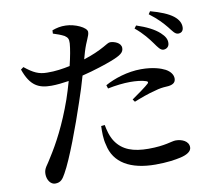

<svg xmlns="http://www.w3.org/2000/svg" viewBox="-88 -892 1176 1041"><g transform="rotate(-10 500.0 -371.0)"><path d="M837 -567C857 -567 870 -580 870 -599C871 -618 862 -636 839 -657C811 -683 768 -704 714 -722L703 -707C747 -671 773 -636 792 -610C809 -586 821 -568 837 -567ZM688 39C751 39 796 32 827 25C862 17 888 2 888 -21C888 -56 850 -71 817 -71C794 -71 758 -52 665 -52C582 -52 523 -72 486 -127C466 -157 458 -193 453 -220L433 -218C432 -187 431 -148 441 -113C461 -12 550 39 688 39ZM626 -330 636 -316C671 -330 716 -347 754 -356C780 -364 799 -366 817 -367C852 -368 870 -379 870 -403C870 -422 858 -442 831 -457C808 -469 765 -484 699 -484C624 -484 549 -459 499 -431L505 -412C549 -421 593 -426 629 -426C659 -426 694 -423 716 -415C725 -412 727 -407 721 -401C709 -389 657 -351 626 -330ZM932 -639C950 -639 961 -650 961 -670C961 -692 951 -712 926 -732C899 -753 857 -770 802 -785L792 -770C841 -733 863 -707 883 -683C903 -658 914 -639 932 -639ZM206 -480C234 -480 270 -484 302 -489C292 -454 282 -421 272 -392C225 -259 174 -165 131 -98C109 -59 90 -47 90 -14C90 19 109 46 134 46C164 46 176 30 192 1C233 -71 296 -242 337 -365C353 -410 368 -460 381 -505C448 -521 518 -545 544 -555C602 -577 619 -591 619 -615C619 -645 580 -657 559 -657C550 -657 537 -648 519 -638C490 -622 453 -605 405 -590L416 -629C434 -689 452 -710 452 -733C452 -758 388 -787 338 -788C310 -789 288 -784 263 -775L262 -757C285 -750 306 -742 323 -733C340 -721 344 -713 343 -689C341 -661 333 -617 321 -568C284 -560 239 -553 195 -554C150 -554 120 -568 73 -606L58 -595C91 -500 137 -480 206 -480Z"/></g></svg>

Font: GenKiMin2 TW SB
Style: Regular
Weight: 600
Version: Version 2.100;PS 2.1;hotconv 16.6.51;makeotf.lib2.5.65220 DE